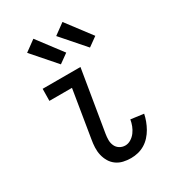

<svg xmlns="http://www.w3.org/2000/svg" viewBox="-187 -864 873 972"><g transform="rotate(-30 250.0 -377.5)"><path d="M290 8Q267 8 245.5 3Q224 -2 206.5 -14.5Q189 -27 178 -45.5Q167 -64 162 -85.5Q157 -107 158 -130Q159 -153 163 -175L208 -450H76L77 -520H298L239 -164Q236 -146 236 -128.5Q236 -111 243 -95.5Q250 -80 264.5 -71Q279 -62 297 -62Q314 -62 330 -72Q346 -82 357 -97Q368 -112 374.5 -129Q381 -146 384 -164L459 -154Q455 -134 447.5 -114Q440 -94 429.5 -75.5Q419 -57 404 -40.5Q389 -24 370.5 -13Q352 -2 331.5 3Q311 8 290 8ZM389 -581 270 -717 333 -763 442 -619ZM219 -581 100 -717 163 -763 272 -619Z"/></g></svg>

Font: Iosevka Custom
Style: Italic
Weight: 400
Italic angle: -9°
Monospace: yes
Designer: Belleve Invis
Foundry: Belleve Invis
Version: Version 30.3.3; ttfautohint (v1.8.3)